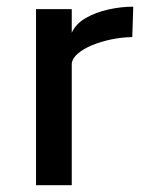

<svg xmlns="http://www.w3.org/2000/svg" viewBox="-20 -547 435 567"><path d="M86.4 -520H191.9V-450.2Q203.6 -476.6 233.2 -493.7Q262.7 -510.7 300.3 -519Q337.9 -527.3 373.5 -527.3L370.6 -437.5Q339.8 -437 309.1 -430.7Q278.3 -424.3 252.2 -413.6Q226.1 -402.8 209.7 -388.7Q193.4 -374.5 191.9 -358.9V0H86.4Z"/></svg>

Font: Monda Medium
Style: Regular
Weight: 500
Designer: Vernon Adams
Foundry: Vernon Adams
Version: Version 2.200